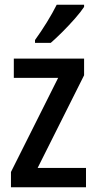

<svg xmlns="http://www.w3.org/2000/svg" viewBox="-20 -786 406 806"><path d="M341 0H26V-64L224 -459H38V-540H333V-470L138 -81H341ZM333 -757Q320 -737 295 -708.5Q270 -680 242.5 -652.5Q215 -625 193 -606H127V-618Q153 -654 177 -693Q201 -732 218 -766H333Z"/></svg>

Font: Noto Sans Gurmukhi Condensed Medium
Style: Regular
Weight: 500
Width: 3
Designer: Jelle Bosma - Monotype Design Team
Foundry: Monotype Imaging Inc.
Version: Version 2.004; ttfautohint (v1.8.4.7-5d5b)